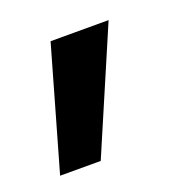

<svg xmlns="http://www.w3.org/2000/svg" viewBox="-76 -772 293 311"><g transform="rotate(-20 70.5 -617.0)"><path d="M140 -722H40L-20 -512H50Z"/></g></svg>

Font: Perun
Style: Regular
Weight: 400
Foundry: Copyright (c) Stefan Peev, Context Ltd, 2016
Version: Version 1.089